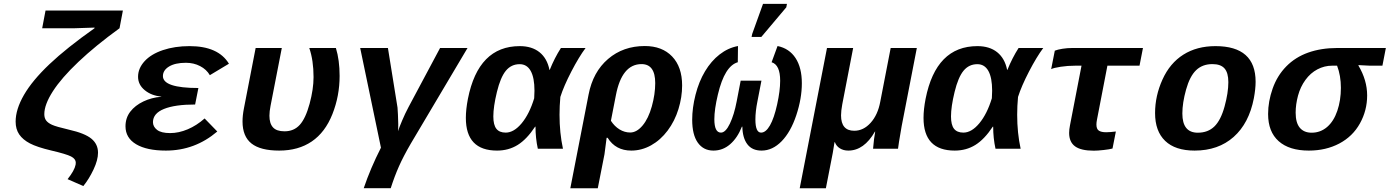

<svg xmlns="http://www.w3.org/2000/svg" viewBox="-20 -780 7289 1007"><path d="M212.4 -181.2Q212.4 -161.1 221.9 -148.2Q231.4 -135.3 252.7 -125.5Q273.9 -115.7 342.8 -99.6Q424.8 -81.1 459.5 -52.5Q494.1 -23.9 494.1 21Q494.1 59.1 470.5 109.1Q446.8 159.2 417 195.8L334.5 159.7Q370.6 114.3 376.5 84L377.4 74.2Q377.4 53.2 352.5 40.5Q327.6 27.8 248.5 9.3Q174.3 -8.3 137 -27.8Q99.6 -47.4 80.8 -75Q62 -102.5 62 -142.1Q62 -206.5 105.7 -282.2Q149.4 -357.9 239.5 -443.4Q329.6 -528.8 475.6 -631.8L476.1 -635.3L369.6 -631.8H201.2L218.8 -724.6H624.5L606.9 -631.8Q481 -540.5 391.6 -455.8Q302.2 -371.1 257.3 -301.3Q212.4 -231.4 212.4 -181.2Z M872.6 -82Q917.5 -82 964.4 -101.8Q1011.2 -121.6 1053.2 -158.7L1119.6 -90.3Q1002 9.8 850.1 9.8Q750 9.8 694.1 -23.4Q638.2 -56.6 638.2 -117.7Q638.2 -161.6 663.3 -194.3Q688.5 -227.1 731.9 -247.8Q775.4 -268.6 825.7 -272.5L826.2 -273.4Q773.9 -278.3 739 -307.1Q704.1 -335.9 704.1 -377.4Q704.1 -421.4 738 -458.7Q772 -496.1 834.2 -517.1Q896.5 -538.1 974.1 -538.1Q1125 -538.1 1180.7 -445.8L1080.6 -385.7Q1063 -416 1029.5 -433.3Q996.1 -450.7 955.1 -450.7Q898.9 -450.7 866.7 -431.2Q834.5 -411.6 834.5 -380.9Q834.5 -318.4 1020.5 -318.4L1003.4 -231.9Q897.9 -231.9 840.3 -208.7Q782.7 -185.5 782.2 -139.6Q782.2 -115.7 803.7 -98.9Q825.2 -82 872.6 -82Z M1444.3 9.8Q1346.2 9.8 1299.1 -27.3Q1252 -64.5 1252 -143.1Q1252 -174.3 1259.3 -211.4L1320.8 -528.3H1458L1398.9 -224.6Q1393.1 -195.3 1393.1 -172.9Q1393.1 -132.3 1411.9 -111.8Q1430.7 -91.3 1472.2 -91.3Q1521.5 -91.3 1552.2 -125.2Q1583 -159.2 1603.8 -235.8Q1624.5 -312.5 1624.5 -375.5Q1624.5 -463.4 1602.1 -528.3H1741.7Q1761.2 -464.8 1761.2 -381.8Q1761.2 -276.9 1723.4 -181.4Q1685.5 -85.9 1615.2 -38.1Q1544.9 9.8 1444.3 9.8Z M2068.8 -128.4Q2068.8 -103 2067.4 -91.8Q2073.7 -111.3 2089.1 -147.7Q2104.5 -184.1 2122.6 -218.3L2288.1 -528.3H2432.1L2134.3 -26.4Q2095.7 40 2072.5 92.3Q2049.3 144.5 2029.3 207H1887.7Q1922.9 103 1978 -5.4L1869.1 -528.3H2014.6L2064.9 -215.8Q2065.4 -212.9 2067.1 -179.7Q2068.8 -146.5 2068.8 -128.4Z M2786.6 -115.7Q2742.7 -49.3 2695.1 -19.8Q2647.5 9.8 2586.9 9.8Q2423.3 9.8 2423.3 -161.6Q2423.3 -206.1 2434.1 -261.7Q2488.8 -538.1 2706.1 -538.1Q2769.5 -538.1 2809.6 -506.1Q2849.6 -474.1 2861.8 -413.6H2863.3Q2888.2 -475.6 2921.9 -528.3H3051.3Q3016.6 -481.9 2976.8 -405.3Q2937 -328.6 2918.9 -271.5Q2914.6 -224.1 2914.6 -178.2Q2914.6 -83 2932.6 0H2800.8Q2788.6 -55.7 2788.6 -115.7ZM2567.4 -169.4Q2567.4 -125 2583.3 -104.7Q2599.1 -84.5 2632.3 -84.5Q2675.3 -84.5 2716.1 -133.5Q2756.8 -182.6 2781.7 -264.6L2783.2 -304.2Q2783.2 -372.6 2763.4 -408Q2743.7 -443.4 2705.6 -443.4Q2661.6 -443.4 2633.3 -409.2Q2605 -375 2586.2 -297.6Q2567.4 -220.2 2567.4 -169.4Z M3291 9.8Q3209 9.8 3167 -57.1H3161.6L3150.4 28.8L3115.2 207.5H2971.2L3066.9 -283.7Q3089.8 -402.8 3169.2 -470.7Q3248.5 -538.6 3361.8 -538.6Q3452.6 -538.6 3505.1 -483.9Q3557.6 -429.2 3557.6 -331.5Q3557.6 -270.5 3538.3 -207.8Q3519 -145 3481.7 -95.2Q3444.3 -45.4 3394.8 -17.8Q3345.2 9.8 3291 9.8ZM3416.5 -344.2Q3416.5 -443.8 3344.7 -443.8Q3241.2 -443.8 3210 -279.3L3184.1 -146.5Q3202.6 -117.7 3229.2 -101.3Q3255.9 -85 3285.2 -85Q3319.3 -85 3350.1 -121.6Q3380.9 -158.2 3398.7 -222.2Q3416.5 -286.1 3416.5 -344.2Z M3974.1 9.8Q3924.8 9.8 3899.7 -23.4Q3874.5 -56.6 3873.5 -115.7H3871.1Q3847.7 -56.6 3809.3 -23.4Q3771 9.8 3721.7 9.8Q3669.4 9.8 3639.9 -31.7Q3610.4 -73.2 3610.4 -151.9Q3610.4 -213.9 3627.9 -283Q3645.5 -352.1 3677.7 -406Q3710 -460 3754.2 -494.4Q3798.3 -528.8 3850.6 -538.6L3849.6 -453.6Q3815.4 -443.8 3789.3 -402.1Q3763.2 -360.4 3744.9 -283.2Q3726.6 -206.1 3726.6 -154.8Q3726.6 -84.5 3761.2 -84.5Q3785.6 -84.5 3808.1 -131.6Q3830.6 -178.7 3843.8 -248.5L3864.7 -356.9H3973.6L3952.6 -248.5Q3941.9 -195.8 3941.9 -153.3Q3941.9 -84.5 3971.7 -84.5Q3996.6 -84.5 4018.3 -122.3Q4040 -160.2 4055.9 -232.2Q4071.8 -304.2 4071.8 -356.4Q4071.8 -439.9 4026.9 -453.6L4058.1 -538.6Q4119.6 -525.9 4152.6 -475.3Q4185.5 -424.8 4185.5 -343.3Q4185.5 -263.7 4156.5 -176Q4127.4 -88.4 4079.6 -39.3Q4031.7 9.8 3974.1 9.8ZM3921.9 -586.4 3925.3 -602.5 3981.9 -759.8H4107.4L4104 -741.7L3973.1 -586.4Z M4559.1 0Q4563.5 -54.7 4570.3 -89.8H4568.8Q4511.7 9.8 4429.2 9.8Q4403.8 9.8 4385 -2Q4366.2 -13.7 4358.9 -34.2H4356.9L4347.7 22L4311.5 207.5H4174.3L4317.4 -528.3H4454.6L4397.5 -232.9Q4391.1 -198.2 4391.1 -174.8Q4391.1 -94.2 4460.4 -94.2Q4508.8 -94.2 4546.4 -136Q4584 -177.7 4596.7 -246.1L4651.4 -528.3H4788.6L4709 -118.2Q4691.4 -17.1 4689.9 0Z M5187 -115.7Q5143.1 -49.3 5095.5 -19.8Q5047.9 9.8 4987.3 9.8Q4823.7 9.8 4823.7 -161.6Q4823.7 -206.1 4834.5 -261.7Q4889.2 -538.1 5106.4 -538.1Q5169.9 -538.1 5210 -506.1Q5250 -474.1 5262.2 -413.6H5263.7Q5288.6 -475.6 5322.3 -528.3H5451.7Q5417 -481.9 5377.2 -405.3Q5337.4 -328.6 5319.3 -271.5Q5314.9 -224.1 5314.9 -178.2Q5314.9 -83 5333 0H5201.2Q5189 -55.7 5189 -115.7ZM4967.8 -169.4Q4967.8 -125 4983.6 -104.7Q4999.5 -84.5 5032.7 -84.5Q5075.7 -84.5 5116.5 -133.5Q5157.2 -182.6 5182.1 -264.6L5183.6 -304.2Q5183.6 -372.6 5163.8 -408Q5144 -443.4 5106 -443.4Q5062 -443.4 5033.7 -409.2Q5005.4 -375 4986.6 -297.6Q4967.8 -220.2 4967.8 -169.4Z M5619.6 -435.5Q5580.1 -435.5 5543.5 -429.9Q5506.8 -424.3 5493.2 -417.5L5512.2 -514.2Q5526.4 -520 5552 -524.2Q5577.6 -528.3 5604 -528.3H5974.6L5956.5 -435.5H5788.1L5733.4 -152.3Q5730.5 -137.7 5730.5 -127Q5730.5 -103 5743.4 -94.7Q5756.3 -86.4 5781.2 -86.4Q5801.3 -86.4 5832.5 -90.3L5814.9 -1Q5799.3 3.4 5768.1 6.8Q5736.8 10.3 5716.8 10.3Q5649.4 10.3 5618.4 -12.5Q5587.4 -35.2 5587.4 -83Q5587.4 -100.6 5591.8 -122.6L5652.3 -435.5Z M6245.6 9.8Q6144 9.8 6091.1 -41Q6038.1 -91.8 6038.1 -187Q6038.1 -276.9 6076.9 -362.8Q6115.7 -448.7 6186.5 -493.4Q6257.3 -538.1 6355 -538.1Q6565.4 -538.1 6565.4 -351.1Q6565.4 -314 6556.2 -264.6Q6530.8 -133.3 6450.2 -61.8Q6369.6 9.8 6245.6 9.8ZM6422.4 -349.1Q6422.4 -398.4 6402.3 -421.1Q6382.3 -443.8 6338.9 -443.8Q6286.6 -443.8 6253.4 -411.9Q6220.2 -379.9 6200.7 -310.1Q6181.2 -240.2 6181.2 -184.6Q6181.2 -84 6262.2 -84Q6315.4 -84 6349.1 -116.7Q6382.8 -149.4 6402.6 -221.4Q6422.4 -293.5 6422.4 -349.1Z M6844.7 9.8Q6741.7 9.8 6686.3 -39.6Q6630.9 -88.9 6630.9 -182.1Q6630.9 -248 6654.8 -315.7Q6678.7 -383.3 6726.1 -431.6Q6773.4 -480 6841.3 -504.2Q6909.2 -528.3 6993.7 -528.3H7248.5L7230.5 -435.5H7164.6L7105 -438.5L7104.5 -436.5Q7150.4 -359.4 7150.4 -279.3Q7150.4 -200.7 7112.5 -132.6Q7074.7 -64.5 7004.4 -27.3Q6934.1 9.8 6844.7 9.8ZM7012.7 -319.3Q7012.7 -383.3 6992.7 -435.5H6966.3Q6926.3 -435.5 6889.6 -416.3Q6853 -397 6826.7 -360.8Q6800.3 -324.7 6787.8 -278.3Q6775.4 -231.9 6775.4 -189Q6775.4 -136.2 6797.1 -110.1Q6818.8 -84 6859.4 -84Q6905.3 -84 6940.2 -113.8Q6975.1 -143.6 6993.9 -198.7Q7012.7 -253.9 7012.7 -319.3Z"/></svg>

Font: Liberation Mono
Style: Bold Italic
Weight: 700
Italic angle: -12°
Monospace: yes
Designer: Steve Matteson
Foundry: Ascender Corporation
Version: Version 2.1.5